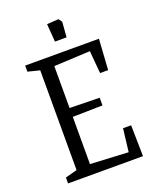

<svg xmlns="http://www.w3.org/2000/svg" viewBox="-141 -835 742 917"><g transform="rotate(-20 230.5 -376.5)"><path d="M44 -30 104 -46V-553L44 -568V-599H419L409 -443H368L358 -558L174 -549V-336L326 -333V-294L174 -291V-51L367 -41L381 -158H422L425 0H44ZM210 -749 269 -753 282 -735 276 -658H217Z"/></g></svg>

Font: Grenze Light
Style: Regular
Weight: 300
Designer: Renata Polastri
Foundry: Omnibus-Type
Version: Version 1.002; ttfautohint (v1.8)